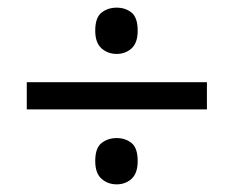

<svg xmlns="http://www.w3.org/2000/svg" viewBox="-20 -603 612 502"><path d="M285 -462Q262 -462 245.5 -476.5Q229 -491 229 -523Q229 -557 245.5 -570Q262 -583 285 -583Q308 -583 324 -570Q340 -557 340 -523Q340 -491 324 -476.5Q308 -462 285 -462ZM50 -317V-388H521V-317ZM285 -121Q262 -121 245.5 -135.5Q229 -150 229 -182Q229 -216 245.5 -229Q262 -242 285 -242Q308 -242 324 -229Q340 -216 340 -182Q340 -150 324 -135.5Q308 -121 285 -121Z"/></svg>

Font: Noto Sans Tifinagh Tawellemmet
Style: Regular
Weight: 400
Designer: JamraPatel
Foundry: JamraPatel LLC
Version: Version 2.006; ttfautohint (v1.8.4.7-5d5b)